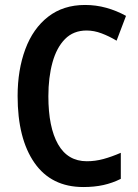

<svg xmlns="http://www.w3.org/2000/svg" viewBox="-20 -744 557 774"><path d="M329 -621Q276 -621 242 -586.5Q208 -552 191.5 -492Q175 -432 175 -356Q175 -231 214 -162.5Q253 -94 330 -94Q364 -94 397 -103Q430 -112 467 -128V-23Q433 -6 396.5 2Q360 10 316 10Q187 10 119 -87.5Q51 -185 51 -357Q51 -462 82 -545.5Q113 -629 174 -676.5Q235 -724 323 -724Q367 -724 408.5 -712.5Q450 -701 488 -680L450 -580Q420 -598 389.5 -609.5Q359 -621 329 -621Z"/></svg>

Font: Noto Sans Gurmukhi Condensed SemiBold
Style: Regular
Weight: 600
Width: 3
Designer: Jelle Bosma - Monotype Design Team
Foundry: Monotype Imaging Inc.
Version: Version 2.004; ttfautohint (v1.8.4.7-5d5b)